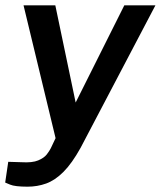

<svg xmlns="http://www.w3.org/2000/svg" viewBox="-34 -537 605 722"><path d="M69.5 165Q22 165 3.8 157.2Q-14.5 149.5 -14.5 149.5L-3 71.5L47 73Q87.5 75.5 109.5 66.2Q131.5 57 141.8 43.8Q152 30.5 157 20.5L175 -17.5L54.5 -517H174L250.5 -151.5L433.5 -517H550.5L269 19Q236.5 77.5 204.8 109.2Q173 141 139.8 153Q106.5 165 69.5 165Z"/></svg>

Font: Public Sans SemiBold
Style: Italic
Weight: 600
Italic angle: -8°
Designer: The Public Sans project authors (U.S. Web Design System). Libre Franklin designed by Pablo Impallari and Rodrigo Fuenzal
Version: Version 1.007; ttfautohint (v1.8.1) -l 8 -r 50 -G 200 -x 14 